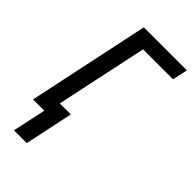

<svg xmlns="http://www.w3.org/2000/svg" viewBox="-275 -789 1060 1060"><g transform="rotate(45 255.0 -259.5)"><path d="M69 195 111 0H23L174 -714H510L491 -625H257L143 -89H229L169 195Z"/></g></svg>

Font: Noto Sans SemiCondensed Medium
Style: Italic
Weight: 500
Width: 4
Italic angle: -12°
Designer: Monotype Design Team
Foundry: Monotype Imaging Inc.
Version: Version 2.013; ttfautohint (v1.8.4.7-5d5b)